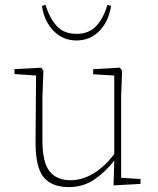

<svg xmlns="http://www.w3.org/2000/svg" viewBox="-20 -750 644 783"><path d="M261 13Q191 13 157.5 -28Q124 -69 125 -175L127 -442L39 -448V-468L148 -474L157 -462L153 -356V-178Q153 -87 182.5 -51Q212 -15 266 -15Q316 -15 362 -43Q408 -71 446 -122V-442L360 -447V-468L469 -474L478 -462L474 -356V-25L553 -20V0L443 6L446 -95Q411 -50 365.5 -18.5Q320 13 261 13ZM151 -726 166 -730Q181 -678 210.5 -645Q240 -612 292 -612Q344 -612 373.5 -645Q403 -678 418 -730L433 -726Q424 -664 386 -624.5Q348 -585 292 -585Q236 -585 198 -624.5Q160 -664 151 -726Z"/></svg>

Font: Source Serif 4 ExtraLight
Style: Regular
Weight: 200
Designer: Frank Grießhammer
Foundry: Adobe
Version: Version 4.005;hotconv 1.1.0;makeotfexe 2.6.0